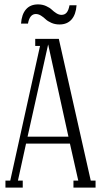

<svg xmlns="http://www.w3.org/2000/svg" viewBox="-20 -858 467 878"><path d="M252 -746.1Q231.4 -746.1 214.6 -753.7Q197.8 -761.2 188.7 -770Q179.7 -778.8 167.7 -786.4Q155.8 -793.9 144 -793.9Q115.7 -793.9 107.9 -750H76.2Q79.1 -792.5 98.9 -815.2Q118.7 -837.9 153.8 -837.9Q174.3 -837.9 190.9 -830.3Q207.5 -822.8 216.6 -814Q225.6 -805.2 237.5 -797.6Q249.5 -790 261.2 -790Q275.9 -790 284.7 -800.3Q293.5 -810.5 297.9 -834H330.1Q327.1 -791.5 307.1 -768.8Q287.1 -746.1 252 -746.1ZM141.1 -680.2H249L395 -32.2H417V0H315.9V-32.2H337.9L299.8 -201.2H99.1L62 -32.2H84V0H4.9V-32.2H26.9L163.1 -647.9H141.1ZM293 -232.9 200.2 -654.8 106 -232.9Z"/></svg>

Font: Margherita Light
Style: Regular
Weight: 300
Designer: James Puckett
Foundry: Dunwich Type Founders
Version: Version 1.008;hotconv 1.0.109;makeotfexe 2.5.65596